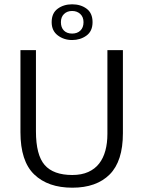

<svg xmlns="http://www.w3.org/2000/svg" viewBox="-20 -863 666 892"><path d="M75 -630H147V-253Q147 -143 187.5 -96.5Q228 -50 316 -50Q359 -50 390 -64Q421 -78 440.5 -103Q460 -128 469.5 -163Q479 -198 479 -241V-630H551V-244Q551 -114 489.5 -52.5Q428 9 316 9Q203 9 139 -52.5Q75 -114 75 -249ZM220 -760Q220 -802 248 -822.5Q276 -843 315 -843Q355 -843 382.5 -822.5Q410 -802 410 -760Q410 -718 381.5 -697.5Q353 -677 315 -677Q277 -677 248.5 -698.5Q220 -720 220 -760ZM263 -760Q263 -735 277 -721Q291 -707 315 -707Q339 -707 353.5 -721Q368 -735 368 -760Q368 -784 353 -798Q338 -812 315 -812Q292 -812 277.5 -798Q263 -784 263 -760Z"/></svg>

Font: Mukta Mahee Light
Style: Regular
Weight: 300
Designer: Shuchita Grover, Noopur Datye, Girish Dalvi, Yashodeep Gholap
Foundry: Ek Type
Version: Version 2.538;PS 1.000;hotconv 16.6.51;makeotf.lib2.5.65220;